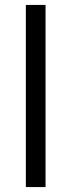

<svg xmlns="http://www.w3.org/2000/svg" viewBox="-20 -760 290 780"><path d="M85 0V-740H165V0Z"/></svg>

Font: IBM Plex Sans Var
Style: Regular
Weight: 400
Designer: Mike Abbink, Paul van der Laan, Pieter van Rosmalen
Foundry: Bold Monday
Version: Version 3.000